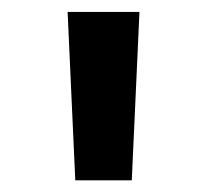

<svg xmlns="http://www.w3.org/2000/svg" viewBox="-20 -748 356 330"><path d="M109.4 -438 96.2 -727.5H219.7L206.5 -438Z"/></svg>

Font: Inter 17pt SemiBold
Style: Regular
Weight: 600
Version: Version 4.001;git-66647c0bb